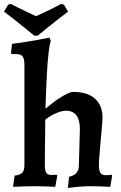

<svg xmlns="http://www.w3.org/2000/svg" viewBox="-45 -930 606 959"><path d="M28 -53Q56 -56 66.5 -67.5Q77 -79 77 -107V-606Q77 -636 68 -648Q59 -660 36 -660H14L10 -665L15 -711Q42 -714 76.5 -719.5Q111 -725 144.5 -731Q178 -737 202 -742L209 -725Q204 -717 198.5 -673.5Q193 -630 189 -556.5Q185 -483 182 -387Q195 -398 213.5 -412.5Q232 -427 252 -440Q272 -453 290.5 -462Q309 -471 320 -471Q391 -471 429 -437.5Q467 -404 467 -341Q467 -327 464 -296.5Q461 -266 458 -228.5Q455 -191 452 -158Q449 -125 449 -105Q449 -79 456.5 -67Q464 -55 481 -55Q487 -55 496.5 -55.5Q506 -56 513 -57L515 -53L506 3Q485 2 454.5 1Q424 0 404 0Q391 0 372.5 1Q354 2 333.5 4Q313 6 294 9L300 -47Q326 -53 337.5 -67Q349 -81 349 -106L354 -285Q354 -331 336.5 -354Q319 -377 284 -377Q264 -377 235 -364.5Q206 -352 181 -332Q181 -301 180.5 -267Q180 -233 179.5 -193.5Q179 -154 179 -104Q179 -77 186.5 -66.5Q194 -56 211 -56Q216 -56 224.5 -56.5Q233 -57 239 -57L241 -52L231 3Q211 2 180 1Q149 0 128 0Q106 0 75.5 1Q45 2 20 3ZM126 -752Q126 -752 112.5 -763Q99 -774 77 -792Q55 -810 28.5 -831Q2 -852 -25 -872L-4 -907L10 -910Q44 -892 79 -875.5Q114 -859 135 -849Q157 -859 190.5 -875Q224 -891 260 -910L274 -907L295 -872Q268 -852 241.5 -831Q215 -810 192.5 -792Q170 -774 157 -763Q144 -752 144 -752Z"/></svg>

Font: Alegreya SemiBold
Style: Regular
Weight: 600
Designer: Juan Pablo del Peral
Foundry: Huerta Tipografica
Version: Version 2.009